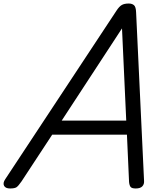

<svg xmlns="http://www.w3.org/2000/svg" viewBox="-71 -1055 937 1089"><path d="M-14 14Q-40 14 -48 -1.5Q-56 -17 -41 -39L590 -995Q605 -1018 619.5 -1026.5Q634 -1035 659 -1035Q678 -1035 689 -1025.5Q700 -1016 701 -984L746 -31Q748 -11 736.5 1.5Q725 14 699 14Q677 14 670 5.5Q663 -3 661 -23L649 -291H225L51 -26Q33 0 22.5 7Q12 14 -14 14ZM279 -371H645L621 -894Z"/></svg>

Font: Playwrite CO
Style: Regular
Weight: 400
Designer: Veronika Burian, José Scaglione
Foundry: TypeTogether
Version: Version 1.000